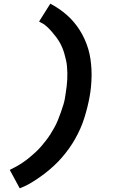

<svg xmlns="http://www.w3.org/2000/svg" viewBox="-20 -861 640 1042"><path d="M87 161 33 61Q52 52 70.5 41.5Q89 31 106.5 19Q124 7 141 -7Q158 -21 173.5 -35.5Q189 -50 203 -66Q217 -82 230 -99Q243 -116 254.5 -134Q266 -152 276 -170.5Q286 -189 294 -208.5Q302 -228 310.5 -252Q319 -276 324.5 -294.5Q330 -313 332 -326L337 -358Q340 -376 342 -394Q344 -412 345 -430Q346 -448 345.5 -466Q345 -484 343.5 -501.5Q342 -519 338 -536Q334 -553 329.5 -569Q325 -585 318.5 -601Q312 -617 303.5 -631.5Q295 -646 285 -659.5Q275 -673 261.5 -688.5Q248 -704 236.5 -714.5Q225 -725 216 -731L192 -744L253 -841Q278 -828 300.5 -812.5Q323 -797 343.5 -779Q364 -761 381.5 -740Q399 -719 413.5 -696Q428 -673 439.5 -647.5Q451 -622 459 -595Q467 -568 471 -540Q475 -512 476.5 -483Q478 -454 476 -419.5Q474 -385 471 -366L467 -340Q462 -311 454.5 -281Q447 -251 438 -222Q429 -193 416.5 -164.5Q404 -136 388.5 -108.5Q373 -81 354.5 -55Q336 -29 315 -5Q294 19 270 41Q246 63 220.5 82.5Q195 102 163.5 122Q132 142 113 150Z"/></svg>

Font: Iosevka Aile Extrabold Oblique
Style: Regular
Weight: 800
Italic angle: -9°
Designer: Belleve Invis
Foundry: Belleve Invis
Version: Version 31.1.0; ttfautohint (v1.8.4)